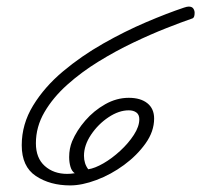

<svg xmlns="http://www.w3.org/2000/svg" viewBox="-20 -542 611 583"><path d="M193 21Q132 21 89 -7.5Q46 -36 46 -101Q46 -165 80.5 -221.5Q115 -278 171 -325Q227 -372 293 -409.5Q359 -447 423.5 -474.5Q488 -502 539 -519Q548 -522 553 -522Q563 -522 567 -516Q571 -510 571 -503Q571 -488 564 -486Q532 -475 485 -456.5Q438 -438 384.5 -412.5Q331 -387 279 -355Q227 -323 184 -284.5Q141 -246 115 -201.5Q89 -157 89 -107Q89 -62 116 -38Q143 -14 184 -14Q189 -14 195 -14.5Q201 -15 207 -16Q198 -22 194 -35.5Q190 -49 190 -65Q190 -91 199 -113Q213 -146 239 -176Q265 -206 299.5 -225.5Q334 -245 371 -245Q407 -245 427.5 -228.5Q448 -212 448 -182Q448 -143 422 -106.5Q396 -70 356.5 -41Q317 -12 273 4.5Q229 21 193 21ZM248 -28Q268 -31 294 -46Q320 -61 345 -84Q370 -107 386.5 -132.5Q403 -158 403 -180Q403 -194 394 -200.5Q385 -207 371 -207Q341 -207 309.5 -186Q278 -165 256.5 -133Q235 -101 235 -69Q235 -45 248 -28Z"/></svg>

Font: Meow Script
Style: Regular
Weight: 400
Designer: Robert E. Leuschke
Foundry: Robert E. Leuschke
Version: Version 1.010; ttfautohint (v1.8.3)